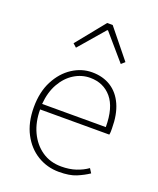

<svg xmlns="http://www.w3.org/2000/svg" viewBox="-139 -821 756 918"><g transform="rotate(20 239.0 -362.0)"><path d="M272 12Q212 12 162.5 -18Q113 -48 83.5 -104Q54 -160 54 -238Q54 -316 83.5 -372.5Q113 -429 160 -459.5Q207 -490 260 -490Q315 -490 355.5 -464.5Q396 -439 418 -390Q440 -341 440 -270Q440 -263 440 -255Q440 -247 438 -238H86Q86 -174 109.5 -124Q133 -74 175 -45Q217 -16 274 -16Q315 -16 348 -27Q381 -38 406 -56L420 -34Q393 -16 359.5 -2Q326 12 272 12ZM86 -266H410Q410 -365 369 -413.5Q328 -462 260 -462Q217 -462 179 -438.5Q141 -415 116 -371Q91 -327 86 -266ZM146 -574 128 -590 246 -736H274L392 -590L374 -574L262 -704H258Z"/></g></svg>

Font: Source Sans Variable
Style: Regular
Weight: 200
Designer: Paul D. Hunt
Foundry: Adobe Systems Incorporated
Version: Version 3.006;hotconv 1.0.111;makeotfexe 2.5.65597